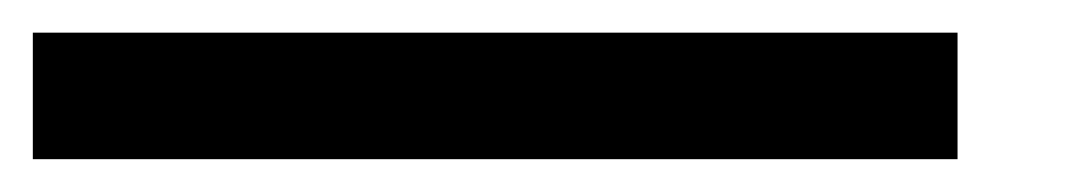

<svg xmlns="http://www.w3.org/2000/svg" viewBox="-20 -97 652 117"><path d="M0 -77.1H563.5V0H0Z"/></svg>

Font: Kadhim
Style: Regular
Weight: 400
Designer: Developer/ Husham Jawad
Version: Version 1.00;December 29, 2020;FontCreator 13.0.0.2683 32-bi